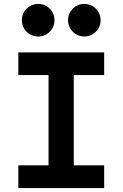

<svg xmlns="http://www.w3.org/2000/svg" viewBox="-20 -961 626 981"><path d="M73.7 0H512.2V-116.2H356.9V-577.6H512.2V-693.4H73.7V-577.6H228V-116.2H73.7ZM175.3 -774.4C221.7 -774.4 258.3 -811.5 258.3 -857.9C258.3 -904.3 221.7 -940.9 175.3 -940.9C128.9 -940.9 91.8 -904.3 91.8 -857.9C91.8 -811.5 128.9 -774.4 175.3 -774.4ZM410.6 -774.4C457 -774.4 494.1 -811.5 494.1 -857.9C494.1 -904.3 457 -940.9 410.6 -940.9C364.7 -940.9 327.6 -904.3 327.6 -857.9C327.6 -811.5 364.7 -774.4 410.6 -774.4Z"/></svg>

Font: CaskaydiaCove Nerd Font
Style: Bold
Weight: 700
Designer: Aaron Bell
Foundry: Saja Typeworks
Version: Version 2111.1;Nerd Fonts 2.3.0